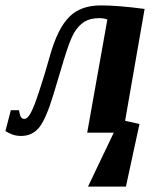

<svg xmlns="http://www.w3.org/2000/svg" viewBox="-54 -490 587 709"><path d="M343 -421 342 -418Q330 -423 312 -423Q280 -423 258 -410Q236 -396 219 -368Q204 -342 182 -270L143 -140Q117 -54 92 -21Q66 12 24 12Q5 12 -10 6Q-25 0 -34 -6L-14 -83H16L20 -65Q25 -50 36 -51Q48 -51 60 -74Q72 -96 90 -151Q111 -214 131 -286Q159 -385 202 -428Q244 -470 318 -470Q383 -470 480 -457L408 -44L461 -32L411 199H271L366 0H268Z"/></svg>

Font: Libra Serif Modern
Style: Bold Italic
Weight: 700
Italic angle: -12°
Designer: Stefan Peev, Context Ltd
Foundry: Stefan Peev, Context Ltd
Version: Version 1.000